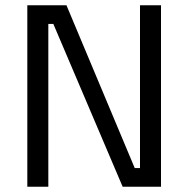

<svg xmlns="http://www.w3.org/2000/svg" viewBox="-20 -711 717 731"><path d="M84 0V-691H233L493 -71H513V-691H593V0H447L183 -620H164V0Z"/></svg>

Font: Cairo Play
Style: Regular
Weight: 400
Designer: Mohamed Gaber, Accademia di Belle Arti di Urbino
Foundry: Kief Type Foundry, Accademia di Belle Arti di Urbino
Version: Version 3.119